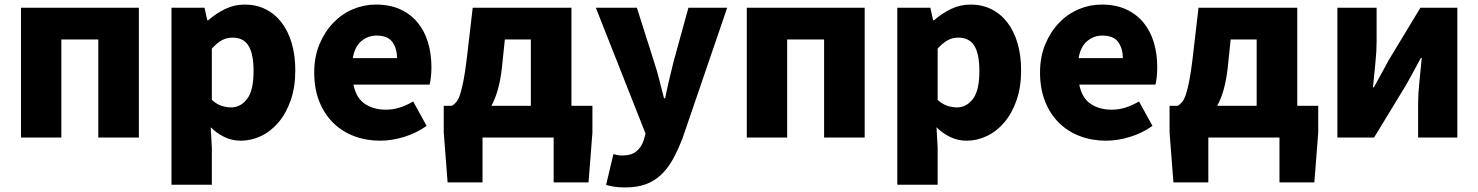

<svg xmlns="http://www.w3.org/2000/svg" viewBox="-20 -603 6482 842"><path d="M589 -569V0H411V-430H249V0H72V-569Z M877 -569 889 -514H893Q927 -544 967.5 -563.5Q1008 -583 1053 -583Q1104 -583 1145 -562.5Q1186 -542 1215 -504Q1244 -466 1259.5 -413Q1275 -360 1275 -294Q1275 -221 1255 -163.5Q1235 -106 1201.5 -66.5Q1168 -27 1125 -6.5Q1082 14 1036 14Q998 14 964.5 -2Q931 -18 904 -45L909 44V207H732V-569ZM909 -165Q930 -146 951.5 -139Q973 -132 994 -132Q1035 -132 1063.5 -169Q1092 -206 1092 -291Q1092 -366 1070 -402Q1048 -438 1000 -438Q974 -438 953 -426.5Q932 -415 909 -390Z M1647 14Q1586 14 1533 -6Q1480 -26 1441 -64.5Q1402 -103 1380 -158.5Q1358 -214 1358 -285Q1358 -354 1381 -409Q1404 -464 1441.5 -503Q1479 -542 1527.5 -562.5Q1576 -583 1628 -583Q1690 -583 1735.5 -562Q1781 -541 1811.5 -504Q1842 -467 1857 -417Q1872 -367 1872 -308Q1872 -285 1869.5 -263.5Q1867 -242 1864 -232H1530Q1542 -173 1580 -147.5Q1618 -122 1672 -122Q1703 -122 1732 -131Q1761 -140 1792 -158L1851 -51Q1806 -19 1752 -2.5Q1698 14 1647 14ZM1721 -348Q1721 -391 1700.5 -419Q1680 -447 1631 -447Q1594 -447 1565 -423Q1536 -399 1527 -348Z M1926 -139H1962Q1972 -145 1981 -155.5Q1990 -166 1997.5 -188.5Q2005 -211 2012.5 -249Q2020 -287 2027 -346L2053 -569H2486V-139H2578V-22L2561 197H2408V0H2096V197H1943L1926 -22ZM2181 -305Q2175 -252 2163.5 -211Q2152 -170 2135 -139H2308V-430H2194Z M2773 -569 2848 -333Q2861 -294 2871 -254Q2881 -214 2892 -172H2897Q2905 -213 2914.5 -252.5Q2924 -292 2934 -333L2999 -569H3169L2974 1Q2953 56 2930 97Q2907 138 2877.5 165Q2848 192 2810.5 205.5Q2773 219 2722 219Q2694 219 2675 216Q2656 213 2638 208L2670 73Q2678 75 2688 77Q2698 79 2708 79Q2749 79 2771 60.5Q2793 42 2803 12L2811 -17L2593 -569Z M3772 -569V0H3594V-430H3432V0H3255V-569Z M4060 -569 4072 -514H4076Q4110 -544 4150.5 -563.5Q4191 -583 4236 -583Q4287 -583 4328 -562.5Q4369 -542 4398 -504Q4427 -466 4442.5 -413Q4458 -360 4458 -294Q4458 -221 4438 -163.5Q4418 -106 4384.5 -66.5Q4351 -27 4308 -6.5Q4265 14 4219 14Q4181 14 4147.5 -2Q4114 -18 4087 -45L4092 44V207H3915V-569ZM4092 -165Q4113 -146 4134.5 -139Q4156 -132 4177 -132Q4218 -132 4246.5 -169Q4275 -206 4275 -291Q4275 -366 4253 -402Q4231 -438 4183 -438Q4157 -438 4136 -426.5Q4115 -415 4092 -390Z M4830 14Q4769 14 4716 -6Q4663 -26 4624 -64.5Q4585 -103 4563 -158.5Q4541 -214 4541 -285Q4541 -354 4564 -409Q4587 -464 4624.5 -503Q4662 -542 4710.5 -562.5Q4759 -583 4811 -583Q4873 -583 4918.5 -562Q4964 -541 4994.5 -504Q5025 -467 5040 -417Q5055 -367 5055 -308Q5055 -285 5052.5 -263.5Q5050 -242 5047 -232H4713Q4725 -173 4763 -147.5Q4801 -122 4855 -122Q4886 -122 4915 -131Q4944 -140 4975 -158L5034 -51Q4989 -19 4935 -2.5Q4881 14 4830 14ZM4904 -348Q4904 -391 4883.5 -419Q4863 -447 4814 -447Q4777 -447 4748 -423Q4719 -399 4710 -348Z M5109 -139H5145Q5155 -145 5164 -155.5Q5173 -166 5180.5 -188.5Q5188 -211 5195.5 -249Q5203 -287 5210 -346L5236 -569H5669V-139H5761V-22L5744 197H5591V0H5279V197H5126L5109 -22ZM5364 -305Q5358 -252 5346.5 -211Q5335 -170 5318 -139H5491V-430H5377Z M5845 -569H6017V-420Q6017 -378 6011.5 -325Q6006 -272 6001 -220H6005Q6019 -246 6038 -280Q6057 -314 6070 -339L6209 -569H6371V0H6199V-147Q6199 -190 6204.5 -243Q6210 -296 6215 -349H6211Q6197 -323 6178.5 -288.5Q6160 -254 6146 -230L6006 0H5845Z"/></svg>

Font: Kinto Sans Black
Style: Regular
Weight: 900
Designer: Authors: Ryoko NISHIZUKA  (kana & ideographs); Paul D. Hunt (Latin, Greek & Cyrillic); Wenlong ZHANG  (bopomofo); Sandol
Foundry: Adobe Systems Incorporated, ookami Inc.
Version: Version 0.001